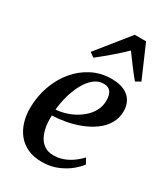

<svg xmlns="http://www.w3.org/2000/svg" viewBox="-199 -898 877 1001"><g transform="rotate(30 239.5 -398.0)"><path d="M426.5 -93Q412 -72.5 382.8 -48.2Q353.5 -24 312.2 -6.8Q271 10.5 220 10.5Q169 10.5 132.2 -7Q95.5 -24.5 72.2 -54.5Q49 -84.5 37.8 -122.8Q26.5 -161 27 -202.5Q27.5 -273 49.5 -335.2Q71.5 -397.5 111 -445Q150.5 -492.5 203.8 -519.8Q257 -547 320 -547Q367.5 -547 398 -532.2Q428.5 -517.5 443.2 -492Q458 -466.5 458.5 -433.5Q458.5 -389.5 438.2 -355.8Q418 -322 384 -297.8Q350 -273.5 308.8 -257.8Q267.5 -242 224.8 -234.2Q182 -226.5 145 -225.5Q143 -191.5 148 -160Q153 -128.5 165.8 -103.8Q178.5 -79 200.5 -64.2Q222.5 -49.5 254 -49.5Q285 -49.5 312.2 -59.2Q339.5 -69 363.8 -86Q388 -103 408.5 -125ZM298 -504.5Q265 -504.5 238.5 -482.5Q212 -460.5 192.8 -424.8Q173.5 -389 161.5 -346.2Q149.5 -303.5 146 -261.5Q176 -264 206 -273.2Q236 -282.5 262.5 -298.2Q289 -314 309.5 -334.8Q330 -355.5 341.5 -381.2Q353 -407 352.5 -436Q352.5 -470.5 338.5 -487.5Q324.5 -504.5 298 -504.5ZM181.5 -594.5 154.5 -614 309 -806H377L461 -612L431.5 -595.5Q406.5 -625 382.5 -657.5Q358.5 -690 332.5 -725Q299 -692 261.2 -659.8Q223.5 -627.5 181.5 -594.5Z"/></g></svg>

Font: Merriweather 72pt Medium
Style: Italic
Weight: 500
Italic angle: -7.8°
Version: Version 2.101